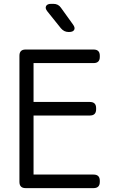

<svg xmlns="http://www.w3.org/2000/svg" viewBox="-20 -969 604 989"><path d="M335.9 -804.2H333Q310.1 -804.2 293.9 -823.2L224.1 -910.2Q211.4 -925.8 217.3 -937.5Q223.1 -949.2 243.2 -949.2H254.9Q280.3 -949.2 293.9 -929.2L356 -842.8Q368.2 -826.2 362.1 -815.2Q356 -804.2 335.9 -804.2ZM461.9 0H111.8Q80.1 0 80.1 -32.2V-682.1Q80.1 -713.9 111.8 -713.9H461.9Q494.1 -713.9 494.1 -682.1V-675.8Q494.1 -644 461.9 -644H152.8V-443.8H442.9Q475.1 -443.8 475.1 -412.1V-405.8Q475.1 -374 442.9 -374H152.8V-69.8H461.9Q494.1 -69.8 494.1 -38.1V-32.2Q494.1 0 461.9 0Z"/></svg>

Font: Arcon Rounded-
Style: Regular
Weight: 400
Designer: M. Zarth
Foundry: martin zarth - visuelle & digitale kommunikation
Version: Version 1.110;PS 001.110;hotconv 1.0.70;makeotf.lib2.5.58329